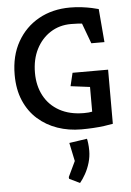

<svg xmlns="http://www.w3.org/2000/svg" viewBox="-64 -739 744 1092"><g transform="rotate(-5 308.0 -192.5)"><path d="M382 4Q310 4 246.5 -18Q183 -40 134.5 -83Q86 -126 58.5 -190Q31 -254 31 -338Q31 -446 76 -525.5Q121 -605 199 -648.5Q277 -692 378 -692Q413 -692 444.5 -688Q476 -684 501.5 -678.5Q527 -673 540 -669L556 -479H481L438 -595Q427 -596 413.5 -597Q400 -598 375 -598Q309 -598 257.5 -565Q206 -532 176.5 -474Q147 -416 147 -339Q147 -265 177.5 -208Q208 -151 266 -119Q324 -87 405 -87Q419 -87 431 -88Q443 -89 452 -91V-232L342 -246L360 -321H563V-12Q543 -8 513.5 -4Q484 0 450 2Q416 4 382 4ZM288 278 287 268 329 180 307 75 409 60Q411 66 413.5 85.5Q416 105 416 129Q416 163 406 197Q396 231 380 259.5Q364 288 348 307Z"/></g></svg>

Font: Kreon Light Medium
Style: Regular
Weight: 500
Version: Version 2.002